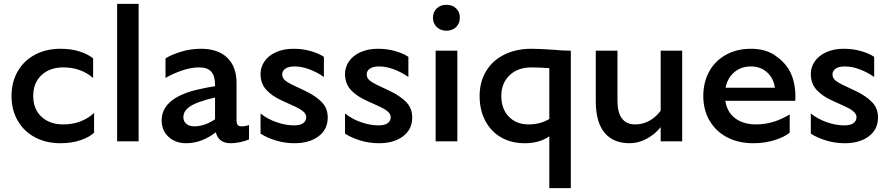

<svg xmlns="http://www.w3.org/2000/svg" viewBox="-20 -736 4638 1000"><path d="M295 10Q221 10 163 -20.5Q105 -51 72.5 -107Q40 -163 40 -236Q40 -309 72.5 -365Q105 -421 163 -451.5Q221 -482 295 -482Q351 -482 394.5 -468Q438 -454 465 -432V-330Q401 -385 310 -385Q239 -385 196 -344.5Q153 -304 153 -236Q153 -168 196 -128Q239 -88 310 -88Q359 -88 400 -104Q441 -120 470 -148V-45Q445 -21 398.5 -5.5Q352 10 295 10Z M702 -716V0H590V-716Z M1104 -47Q1071 -21 1031.5 -5.5Q992 10 950 10Q894 10 858 -23Q822 -56 822 -109Q822 -222 999 -267Q1057 -281 1100 -287V-294Q1100 -341 1080 -363Q1060 -385 1017 -385Q976 -385 928.5 -369Q881 -353 842 -330V-432Q874 -452 924 -467Q974 -482 1027 -482Q1115 -482 1163.5 -435.5Q1212 -389 1212 -303V-109Q1212 -93 1218 -85.5Q1224 -78 1238 -78Q1258 -78 1277 -85V-10Q1260 -2 1233 4Q1206 10 1182 10Q1118 10 1104 -47ZM992 -78Q1046 -78 1100 -115V-228Q1062 -220 1019 -205Q976 -190 955.5 -170.5Q935 -151 935 -126Q935 -104 950.5 -91Q966 -78 992 -78Z M1450 -349Q1450 -331 1462.5 -319.5Q1475 -308 1499 -296L1571 -262Q1625 -236 1656 -204Q1687 -172 1687 -124Q1687 -62 1639 -26Q1591 10 1514 10Q1463 10 1416 -4.5Q1369 -19 1337 -40V-145Q1373 -116 1420.5 -99.5Q1468 -83 1512 -83Q1543 -83 1559 -94.5Q1575 -106 1575 -126Q1575 -142 1559 -155.5Q1543 -169 1521 -179L1451 -211Q1397 -235 1367 -268Q1337 -301 1337 -351Q1337 -387 1358 -417Q1379 -447 1418 -464.5Q1457 -482 1509 -482Q1558 -482 1600 -469.5Q1642 -457 1667 -440V-335Q1633 -359 1592.5 -374.5Q1552 -390 1514 -390Q1483 -390 1466.5 -378.5Q1450 -367 1450 -349Z M1890 -349Q1890 -331 1902.5 -319.5Q1915 -308 1939 -296L2011 -262Q2065 -236 2096 -204Q2127 -172 2127 -124Q2127 -62 2079 -26Q2031 10 1954 10Q1903 10 1856 -4.5Q1809 -19 1777 -40V-145Q1813 -116 1860.5 -99.5Q1908 -83 1952 -83Q1983 -83 1999 -94.5Q2015 -106 2015 -126Q2015 -142 1999 -155.5Q1983 -169 1961 -179L1891 -211Q1837 -235 1807 -268Q1777 -301 1777 -351Q1777 -387 1798 -417Q1819 -447 1858 -464.5Q1897 -482 1949 -482Q1998 -482 2040 -469.5Q2082 -457 2107 -440V-335Q2073 -359 2032.5 -374.5Q1992 -390 1954 -390Q1923 -390 1906.5 -378.5Q1890 -367 1890 -349Z M2305 -711Q2274 -711 2254.5 -692Q2235 -673 2235 -644Q2235 -614 2255 -595Q2275 -576 2305 -576Q2336 -576 2355.5 -595Q2375 -614 2375 -644Q2375 -674 2355.5 -692.5Q2336 -711 2305 -711ZM2362 0H2249V-472H2362Z M2478 -236Q2478 -309 2511.5 -365Q2545 -421 2606.5 -451.5Q2668 -482 2748 -482Q2784 -482 2861 -477Q2909 -472 2953 -472V244H2841V-26Q2789 10 2713 10Q2643 10 2590 -20.5Q2537 -51 2507.5 -107Q2478 -163 2478 -236ZM2733 -88Q2793 -88 2841 -116V-381Q2783 -385 2748 -385Q2677 -385 2634 -344Q2591 -303 2591 -236Q2591 -169 2630 -128.5Q2669 -88 2733 -88Z M3083 -209V-472H3196V-209Q3196 -151 3219 -119.5Q3242 -88 3289 -88Q3328 -88 3361.5 -106.5Q3395 -125 3421 -159V-472H3533V0H3421V-74Q3392 -37 3348.5 -13.5Q3305 10 3259 10Q3174 10 3128.5 -45Q3083 -100 3083 -209Z M3891 -482Q3965 -482 4015 -448.5Q4065 -415 4091 -370Q4110 -336 4117.5 -293.5Q4125 -251 4122 -211H3758Q3766 -153 3808.5 -120.5Q3851 -88 3918 -88Q4008 -88 4093 -140V-45Q4065 -22 4014 -6Q3963 10 3903 10Q3827 10 3768 -20.5Q3709 -51 3676 -107Q3643 -163 3643 -236Q3643 -309 3674.5 -365Q3706 -421 3762.5 -451.5Q3819 -482 3891 -482ZM4016 -279Q4009 -329 3975 -359.5Q3941 -390 3891 -390Q3840 -390 3804.5 -360Q3769 -330 3759 -279Z M4316 -349Q4316 -331 4328.5 -319.5Q4341 -308 4365 -296L4437 -262Q4491 -236 4522 -204Q4553 -172 4553 -124Q4553 -62 4505 -26Q4457 10 4380 10Q4329 10 4282 -4.5Q4235 -19 4203 -40V-145Q4239 -116 4286.5 -99.5Q4334 -83 4378 -83Q4409 -83 4425 -94.5Q4441 -106 4441 -126Q4441 -142 4425 -155.5Q4409 -169 4387 -179L4317 -211Q4263 -235 4233 -268Q4203 -301 4203 -351Q4203 -387 4224 -417Q4245 -447 4284 -464.5Q4323 -482 4375 -482Q4424 -482 4466 -469.5Q4508 -457 4533 -440V-335Q4499 -359 4458.5 -374.5Q4418 -390 4380 -390Q4349 -390 4332.5 -378.5Q4316 -367 4316 -349Z"/></svg>

Font: Madhuban Medium
Style: Regular
Weight: 500
Designer: jaikishan Patel
Foundry: MagicType
Version: Version 1.000